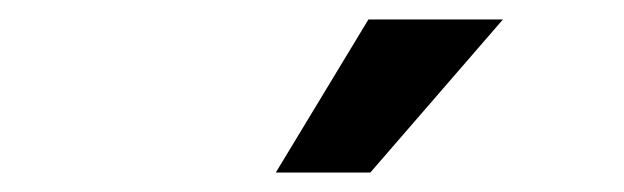

<svg xmlns="http://www.w3.org/2000/svg" viewBox="-20 -716 640 197"><path d="M263 -539 358 -696H496L360 -539Z"/></svg>

Font: Gantari
Style: Bold Italic
Weight: 700
Italic angle: -10°
Designer: Anugrah Pasau
Foundry: Lafontype
Version: Version 1.000; ttfautohint (v1.8.4.7-5d5b)